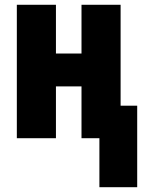

<svg xmlns="http://www.w3.org/2000/svg" viewBox="-20 -573 602 796"><path d="M392.1 203.1V0H317.9V-214.8H211.9V0H49.8V-553.2H211.9V-351.1H317.9V-553.2H480V-134.8H548.8V203.1Z"/></svg>

Font: Open Sans Condensed ExtraBold
Style: Regular
Weight: 800
Width: 3
Designer: Monotype Design Team
Foundry: Monotype Imaging Inc.
Version: Version 3.000; ttfautohint (v1.8.4)